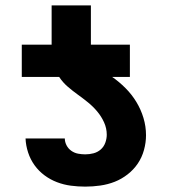

<svg xmlns="http://www.w3.org/2000/svg" viewBox="-20 -686 640 714"><path d="M297 8Q270 8 243.5 4.5Q217 1 192 -8.5Q167 -18 145.5 -34Q124 -50 108.5 -71.5Q93 -93 84.5 -119Q76 -145 75 -171H221Q221 -158 227.5 -145.5Q234 -133 245.5 -125Q257 -117 270.5 -114.5Q284 -112 297 -112Q313 -112 328 -116Q343 -120 354.5 -130Q366 -140 371.5 -155Q377 -170 377 -185Q377 -209 367 -231Q357 -253 341.5 -271.5Q326 -290 307.5 -305Q289 -320 269.5 -334Q250 -348 231.5 -364Q213 -380 200 -400H61V-520H172V-666H318V-520H463V-400H397Q423 -382 446.5 -358.5Q470 -335 487 -307Q504 -279 513.5 -247.5Q523 -216 523 -183Q523 -156 515.5 -128.5Q508 -101 492.5 -78Q477 -55 454.5 -37.5Q432 -20 406.5 -10Q381 0 353 4Q325 8 297 8Z"/></svg>

Font: Iosevka Custom Heavy Extended
Style: Regular
Weight: 900
Width: 7
Monospace: yes
Designer: Belleve Invis
Foundry: Belleve Invis
Version: Version 11.2.4; ttfautohint (v1.8.4)